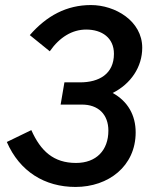

<svg xmlns="http://www.w3.org/2000/svg" viewBox="-20 -730 614 760"><path d="M279 10C409 10 517 -72 517 -206C517 -274 486 -329 426 -362C498 -398 543 -465 543 -541C543 -647 436 -710 340 -710C244 -710 165 -668 98 -591L177 -527C216 -583 266 -613 321 -613C384 -613 431 -580 431 -517C431 -437 372 -404 297 -404H235L220 -316H302C370 -317 409 -276 409 -213C409 -135 361 -85 281 -85C192 -85 141 -132 104 -215L7 -168C58 -51 157 10 279 10Z"/></svg>

Font: Fixel Text 20240404 Medium
Style: Italic
Weight: 500
Width: 4
Italic angle: -10°
Designer: AlfaBravo + MacPaw
Foundry: Kyrylo Tkachov, Marchela Mozhyna, Serhii Makarenko, Maria Weinstein, Zakhar Kryvoshyya
Version: Version 1.211;Glyphs 3.2 (3225)